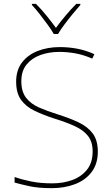

<svg xmlns="http://www.w3.org/2000/svg" viewBox="-20 -969 583 999"><path d="M489 -180Q489 -116 456.5 -73.5Q424 -31 369.5 -10.5Q315 10 250 10Q181 10 136.5 0.5Q92 -9 56 -19V-48Q96 -34 143.5 -24.5Q191 -15 252 -15Q309 -15 356.5 -32.5Q404 -50 433 -86.5Q462 -123 462 -181Q462 -231 438 -261.5Q414 -292 369.5 -312.5Q325 -333 263 -352Q205 -371 160 -392.5Q115 -414 89.5 -449.5Q64 -485 64 -544Q64 -604 94.5 -644Q125 -684 176.5 -704Q228 -724 291 -724Q338 -724 382.5 -715.5Q427 -707 471 -687L460 -664Q414 -684 371.5 -691.5Q329 -699 289 -699Q236 -699 191 -683Q146 -667 118.5 -633.5Q91 -600 91 -546Q91 -492 116 -460Q141 -428 183.5 -409.5Q226 -391 277 -375Q341 -355 388.5 -332.5Q436 -310 462.5 -274.5Q489 -239 489 -180ZM398 -949V-943Q380 -923 357.5 -895.5Q335 -868 314.5 -840.5Q294 -813 282 -792H260Q248 -813 228 -840.5Q208 -868 186.5 -895.5Q165 -923 146 -943V-949H167Q195 -921 222.5 -887Q250 -853 271 -824Q292 -853 320.5 -887Q349 -921 377 -949Z"/></svg>

Font: Noto Sans Cherokee Thin
Style: Regular
Weight: 100
Designer: Monotype Design Team
Foundry: Monotype Imaging Inc.
Version: Version 2.001; ttfautohint (v1.8.4.7-5d5b)